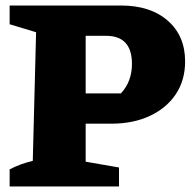

<svg xmlns="http://www.w3.org/2000/svg" viewBox="-20 -677 696 697"><path d="M419 -657Q526 -657 589 -602Q652 -547 652 -454Q652 -386 618.5 -335.5Q585 -285 524.5 -256.5Q464 -228 384 -228H291V-90L412 -69V0H15V-62Q52 -82 99 -93L111 -560L15 -589V-657ZM365 -547H291V-338H419Q459 -381 459 -445Q459 -547 365 -547Z"/></svg>

Font: Piazzolla SC ExtraBold
Style: Regular
Weight: 800
Designer: Juan Pablo del Peral
Foundry: Huerta Tipografica
Version: Version 1.330